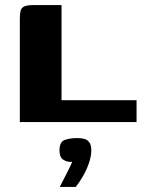

<svg xmlns="http://www.w3.org/2000/svg" viewBox="-20 -480 567 755"><path d="M222 -460V-86H517V0H58V-406Q58 -424 60.5 -436Q63 -448 74 -454Q85 -460 112 -460ZM215 255Q226 234 233.5 219Q241 204 248.5 189.5Q256 175 264 157Q261 157 257 156.5Q253 156 249 156Q236 154 225 145Q214 136 214 111Q214 79 233 71Q252 63 285 63Q299 63 311 66Q323 69 331 79.5Q339 90 339 111Q339 134 330 160.5Q321 187 307 211.5Q293 236 278 255Z"/></svg>

Font: Genos Thin
Style: Bold
Weight: 700
Version: Version 1.010